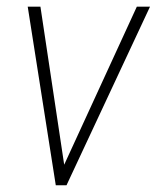

<svg xmlns="http://www.w3.org/2000/svg" viewBox="-20 -548 464 568"><path d="M160.6 -40.5 384.8 -528.3H423.8L176.8 0H146.5ZM99.6 -528.3 173.3 -38.1 173.8 0H145L62 -528.3Z"/></svg>

Font: Roboto Condensed ExtraLight
Style: Italic
Weight: 250
Italic angle: -12°
Designer: Christian Robertson
Foundry: Google
Version: Version 3.008; 2023